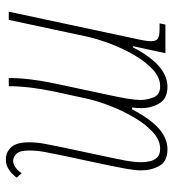

<svg xmlns="http://www.w3.org/2000/svg" viewBox="12 -595 593 657"><g transform="rotate(90 308.5 -266.5)"><path d="M526 10Q501 10 484 -8Q467 -26 467 -69Q467 -96 472 -122.5Q477 -149 484 -183L517 -338Q522 -361 528.5 -394.5Q535 -428 535 -453Q535 -467 532 -482Q529 -497 519 -507.5Q509 -518 489 -518Q459 -518 431.5 -492.5Q404 -467 381 -427.5Q358 -388 341 -343.5Q324 -299 316 -260L294 -159Q275 -70 275 0H247Q247 -70 266 -159L305 -342Q312 -374 317 -402.5Q322 -431 322 -453Q322 -473 313 -495.5Q304 -518 275 -518Q245 -518 218 -493Q191 -468 168 -428.5Q145 -389 128.5 -344.5Q112 -300 104 -262L48 0H20L112 -431Q121 -470 121 -486Q121 -505 111.5 -510.5Q102 -516 80 -516H60L64 -536H162L138 -425H142Q203 -543 277 -543Q317 -543 333.5 -515.5Q350 -488 350 -453Q350 -446 349.5 -438Q349 -430 348 -422H354Q388 -486 421 -514.5Q454 -543 491 -543Q532 -543 547.5 -515.5Q563 -488 563 -453Q563 -432 557 -399Q551 -366 545 -338L512 -183Q505 -149 500 -122.5Q495 -96 495 -69Q495 -38 506 -26.5Q517 -15 530 -15Q552 -15 573 -44L588 -27Q574 -9 559 0.5Q544 10 526 10Z"/></g></svg>

Font: Noto Serif ExtraCondensed Thin
Style: Italic
Weight: 100
Width: 2
Italic angle: -12°
Designer: Monotype Design Team
Foundry: Monotype Imaging Inc.
Version: Version 2.013